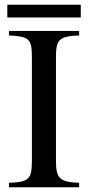

<svg xmlns="http://www.w3.org/2000/svg" viewBox="-20 -793 373 813"><path d="M315 0V-19C233 -22 217 -37 217 -112V-551C217 -627 231 -639 315 -643V-662H18V-643C103 -638 115 -630 115 -551V-112C115 -34 102 -22 18 -19V0ZM322 -719V-773H11V-719Z"/></svg>

Font: XITS
Style: Regular
Weight: 400
Designer: MicroPress Inc., with final additions and corrections provided by Coen Hoffman, Elsevier (retired)
Version: Version 1.302